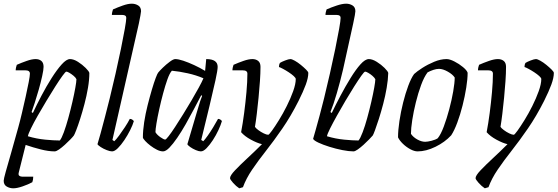

<svg xmlns="http://www.w3.org/2000/svg" viewBox="-33 -820 3020 1040"><path d="M39 200Q20 200 3.5 190.5Q-13 181 -13 159Q-13 150 -2 110.5Q9 71 27 9Q45 -53 66 -130Q75 -162 85.5 -206.5Q96 -251 106 -296Q116 -341 122.5 -375Q129 -409 129 -421Q129 -439 105 -439H52Q52 -446 54 -455Q56 -464 58 -469Q83 -480 111.5 -490Q140 -500 160 -500Q179 -500 191 -490Q203 -480 203 -458Q203 -442 195.5 -408Q188 -374 177 -335Q166 -296 155 -262.5Q144 -229 138 -213L145 -208Q165 -251 191.5 -301.5Q218 -352 246.5 -397Q275 -442 301 -471Q327 -500 346 -500Q366 -500 389.5 -485Q413 -470 431 -452Q449 -434 451 -425Q451 -388 443.5 -344Q436 -300 424.5 -256.5Q413 -213 401 -175.5Q389 -138 379.5 -114Q370 -90 367 -86Q362 -79 348.5 -65Q335 -51 318.5 -36Q302 -21 287 -10.5Q272 0 263 0Q230 0 188.5 -10.5Q147 -21 106 -35L69 113Q65 127 71.5 132Q78 137 88 137H147Q147 154 142 167Q120 179 89.5 189.5Q59 200 39 200ZM291 -59Q301 -71 313 -104Q325 -137 337 -180.5Q349 -224 359 -267.5Q369 -311 375 -344.5Q381 -378 381 -391Q377 -400 365.5 -409.5Q354 -419 343 -425.5Q332 -432 326 -432Q322 -432 305.5 -409.5Q289 -387 266.5 -351.5Q244 -316 219 -274.5Q194 -233 171.5 -193.5Q149 -154 134.5 -124Q120 -94 118 -82Q165 -68 212.5 -63.5Q260 -59 291 -59Z M574 0Q563 0 545 -7Q527 -14 512.5 -23.5Q498 -33 495 -39Q501 -58 512 -98Q523 -138 536 -188Q549 -238 561 -286Q577 -351 593 -421.5Q609 -492 622 -555Q635 -618 643 -663.5Q651 -709 651 -723Q651 -739 630 -739H573Q573 -746 575 -755Q577 -764 579 -769Q604 -780 632 -790Q660 -800 681 -800Q700 -800 715.5 -790.5Q731 -781 731 -759Q731 -756 727.5 -735.5Q724 -715 719 -692L576 -62L586 -55Q596 -64 611.5 -85Q627 -106 643.5 -131Q660 -156 670 -176Q678 -176 683.5 -172Q689 -168 692 -164Q686 -143 672 -115Q658 -87 640.5 -61Q623 -35 605.5 -17.5Q588 0 574 0Z M850 0Q835 0 817 -9Q799 -18 782 -31Q765 -44 753.5 -56.5Q742 -69 741 -75Q741 -113 748 -158.5Q755 -204 766.5 -249.5Q778 -295 789.5 -334Q801 -373 810.5 -398Q820 -423 824 -427Q831 -436 849 -453.5Q867 -471 886.5 -485.5Q906 -500 916 -500Q933 -500 960 -491Q987 -482 1018.5 -467.5Q1050 -453 1078 -436L1084 -500Q1146 -500 1146 -458Q1146 -440 1134 -385Q1122 -330 1102 -247Q1082 -164 1057 -62L1068 -55Q1077 -64 1092 -85Q1107 -106 1122 -131Q1137 -156 1148 -176Q1155 -176 1161 -172Q1167 -168 1169 -164Q1163 -143 1150 -115Q1137 -87 1120 -61Q1103 -35 1086 -17.5Q1069 0 1055 0Q1044 0 1027.5 -7Q1011 -14 997.5 -23.5Q984 -33 982 -39L1034 -215Q1043 -247 1051 -271Q1059 -295 1062 -301L1057 -304Q1039 -270 1017.5 -229Q996 -188 973 -147.5Q950 -107 927 -73.5Q904 -40 884.5 -20Q865 0 850 0ZM862 -64Q866 -64 880.5 -82.5Q895 -101 915.5 -132.5Q936 -164 959 -201Q982 -238 1004 -275.5Q1026 -313 1043.5 -345Q1061 -377 1069 -396Q1029 -413 984 -423Q939 -433 898 -437Q886 -424 874 -390.5Q862 -357 850.5 -314Q839 -271 829.5 -228Q820 -185 814.5 -151.5Q809 -118 809 -104Q817 -90 835.5 -77Q854 -64 862 -64Z M1263 200Q1246 189 1229.5 170.5Q1213 152 1213 145Q1213 131 1240 102.5Q1267 74 1307 37Q1347 0 1386 -39Q1360 -45 1326 -63.5Q1292 -82 1273 -104Q1282 -151 1289.5 -208Q1297 -265 1302 -321.5Q1307 -378 1307 -421Q1307 -439 1282 -439H1226Q1226 -446 1228 -455.5Q1230 -465 1232 -469Q1257 -480 1285.5 -490Q1314 -500 1334 -500Q1353 -500 1365.5 -490Q1378 -480 1378 -458Q1378 -424 1375 -380.5Q1372 -337 1367.5 -291Q1363 -245 1358 -203.5Q1353 -162 1348 -133Q1352 -126 1366 -115.5Q1380 -105 1395.5 -97.5Q1411 -90 1420 -90Q1424 -90 1440 -112Q1456 -134 1478 -169.5Q1500 -205 1520.5 -246Q1541 -287 1555 -326Q1569 -365 1569 -392Q1569 -398 1558 -408Q1547 -418 1531 -428.5Q1515 -439 1500 -447Q1485 -455 1478 -457Q1478 -470 1483 -479Q1492 -485 1511.5 -492.5Q1531 -500 1540 -500Q1548 -500 1564 -491Q1580 -482 1596.5 -468.5Q1613 -455 1625 -443Q1637 -431 1637 -425Q1637 -399 1623.5 -362Q1610 -325 1584 -273Q1542 -190 1496.5 -124Q1451 -58 1408.5 -4Q1366 50 1333 98.5Q1300 147 1283 194Z M1882 0Q1857 0 1821.5 -7Q1786 -14 1751 -25Q1716 -36 1691.5 -47.5Q1667 -59 1663 -68Q1667 -82 1676.5 -115Q1686 -148 1698 -193Q1710 -238 1722 -286Q1738 -351 1754 -421.5Q1770 -492 1783 -555Q1796 -618 1804 -663.5Q1812 -709 1812 -723Q1812 -739 1791 -739H1730Q1730 -746 1732 -755Q1734 -764 1736 -769Q1761 -780 1791 -790Q1821 -800 1842 -800Q1861 -800 1876.5 -790.5Q1892 -781 1892 -759Q1892 -754 1889 -737Q1886 -720 1880 -692L1825 -443Q1810 -379 1791.5 -315.5Q1773 -252 1757 -213L1764 -208Q1785 -252 1811.5 -302Q1838 -352 1866 -397.5Q1894 -443 1919.5 -471.5Q1945 -500 1965 -500Q1984 -500 2008 -485Q2032 -470 2050 -452Q2068 -434 2070 -425Q2069 -388 2061.5 -344Q2054 -300 2042.5 -256.5Q2031 -213 2019 -175.5Q2007 -138 1998 -114Q1989 -90 1986 -86Q1980 -79 1966.5 -65Q1953 -51 1936.5 -36Q1920 -21 1905 -10.5Q1890 0 1882 0ZM1909 -59Q1919 -71 1931.5 -104Q1944 -137 1956 -180.5Q1968 -224 1978 -267.5Q1988 -311 1994 -344.5Q2000 -378 2000 -391Q1995 -400 1984 -409.5Q1973 -419 1961.5 -425.5Q1950 -432 1945 -432Q1940 -432 1924 -409.5Q1908 -387 1885.5 -351.5Q1863 -316 1838.5 -274.5Q1814 -233 1792 -193.5Q1770 -154 1755 -124Q1740 -94 1738 -82Q1785 -68 1832 -63.5Q1879 -59 1909 -59Z M2229 0Q2211 0 2189 -12Q2167 -24 2149 -41.5Q2131 -59 2123 -76Q2123 -114 2130.5 -164Q2138 -214 2150.5 -264Q2163 -314 2178.5 -355.5Q2194 -397 2210 -419Q2225 -433 2254.5 -452Q2284 -471 2319 -485.5Q2354 -500 2386 -500Q2403 -500 2428.5 -487Q2454 -474 2475 -456.5Q2496 -439 2500 -426Q2500 -392 2492.5 -345Q2485 -298 2472.5 -248.5Q2460 -199 2444 -156Q2428 -113 2411 -87Q2377 -50 2326 -25Q2275 0 2229 0ZM2270 -52Q2283 -52 2304.5 -57.5Q2326 -63 2338 -71Q2355 -92 2371 -135Q2387 -178 2400.5 -228.5Q2414 -279 2422 -325.5Q2430 -372 2430 -400Q2419 -417 2392.5 -432Q2366 -447 2345 -447Q2331 -447 2314.5 -441.5Q2298 -436 2283 -428Q2264 -403 2248 -359.5Q2232 -316 2219.5 -265.5Q2207 -215 2200 -169.5Q2193 -124 2193 -95Q2205 -77 2227.5 -64.5Q2250 -52 2270 -52Z M2593 200Q2576 189 2559.5 170.5Q2543 152 2543 145Q2543 131 2570 102.5Q2597 74 2637 37Q2677 0 2716 -39Q2690 -45 2656 -63.5Q2622 -82 2603 -104Q2612 -151 2619.5 -208Q2627 -265 2632 -321.5Q2637 -378 2637 -421Q2637 -439 2612 -439H2556Q2556 -446 2558 -455.5Q2560 -465 2562 -469Q2587 -480 2615.5 -490Q2644 -500 2664 -500Q2683 -500 2695.5 -490Q2708 -480 2708 -458Q2708 -424 2705 -380.5Q2702 -337 2697.5 -291Q2693 -245 2688 -203.5Q2683 -162 2678 -133Q2682 -126 2696 -115.5Q2710 -105 2725.5 -97.5Q2741 -90 2750 -90Q2754 -90 2770 -112Q2786 -134 2808 -169.5Q2830 -205 2850.5 -246Q2871 -287 2885 -326Q2899 -365 2899 -392Q2899 -398 2888 -408Q2877 -418 2861 -428.5Q2845 -439 2830 -447Q2815 -455 2808 -457Q2808 -470 2813 -479Q2822 -485 2841.5 -492.5Q2861 -500 2870 -500Q2878 -500 2894 -491Q2910 -482 2926.5 -468.5Q2943 -455 2955 -443Q2967 -431 2967 -425Q2967 -399 2953.5 -362Q2940 -325 2914 -273Q2872 -190 2826.5 -124Q2781 -58 2738.5 -4Q2696 50 2663 98.5Q2630 147 2613 194Z"/></svg>

Font: Texturina 72pt 72pt Light
Style: Italic
Weight: 300
Italic angle: -11°
Designer: Guillermo Torres Carreño
Foundry: Omnibus-Type
Version: Version 1.002; ttfautohint (v1.8.3)